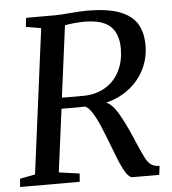

<svg xmlns="http://www.w3.org/2000/svg" viewBox="-53 -800 761 849"><g transform="rotate(-5 327.5 -375.5)"><path d="M532.5 -145.5Q553 -98 563.5 -78.5Q574 -59 587.8 -49.2Q601.5 -39.5 624.5 -39.5L619.5 0H500.5Q486.5 0 470 -26.5Q453.5 -53 431.5 -111L424 -130.5Q400 -193.5 384 -231.8Q368 -270 350.5 -298Q333 -326 317 -329.5Q309 -328.5 265.5 -328.5L214.5 -329L178 -49.5L269.5 -36.5L266.5 0H2L5 -36.5L72.5 -49.5L156 -691.5L89 -703L93.5 -743H222Q245 -743 289 -747Q336 -751 366 -751Q453 -751 506.5 -731.5Q560 -712 584.5 -673.8Q609 -635.5 609 -576Q609 -520 585 -471Q561 -422 516.8 -387.5Q472.5 -353 414 -338.5Q442 -326.5 467.2 -282.5Q492.5 -238.5 517.5 -180.5L522.5 -169.5ZM499 -571Q499 -638 463.2 -670.8Q427.5 -703.5 347 -703.5Q333 -703.5 306.5 -701.2Q280 -699 262 -695.5L220.5 -377.5L282 -377L327 -377.5Q379.5 -380.5 418.5 -405.8Q457.5 -431 478.2 -474Q499 -517 499 -571Z"/></g></svg>

Font: Merriweather Text
Style: Italic
Weight: 400
Italic angle: -7.8°
Designer: Eben Sorkin
Foundry: Eben Sorkin
Version: Version 2.100